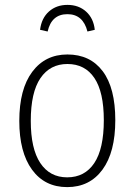

<svg xmlns="http://www.w3.org/2000/svg" viewBox="-20 -755 551 786"><path d="M452 -263Q452 -132 399.5 -60.5Q347 11 255 11Q163 11 111 -60.5Q59 -132 59 -260Q59 -390 112 -461Q165 -532 256 -532Q349 -532 400.5 -463.5Q452 -395 452 -263ZM106 -260Q106 -146 145 -87.5Q184 -29 255 -29Q327 -29 366 -87.5Q405 -146 405 -263Q405 -378 366.5 -435.5Q328 -493 256 -493Q185 -493 145.5 -435Q106 -377 106 -260ZM368 -633 338 -626Q320 -697 256 -697Q191 -697 175 -626L144 -633Q150 -681 180.5 -708Q211 -735 256 -735Q302 -735 332.5 -707.5Q363 -680 368 -633Z"/></svg>

Font: Fira Sans Condensed ExtraLight
Style: Regular
Weight: 275
Width: 3
Designer: Carrois Corporate & Edenspiekermann AG
Foundry: Carrois Corporate GbR & Edenspiekermann AG
Version: Version 4.203